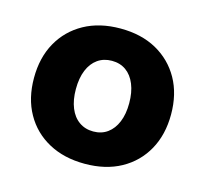

<svg xmlns="http://www.w3.org/2000/svg" viewBox="-72 -820 625 586"><g transform="rotate(15 241.0 -526.5)"><path d="M241.2 -313Q175.8 -313 127 -339.6Q78.1 -366.2 51.3 -414.1Q24.4 -461.9 24.4 -526.4Q24.4 -590.8 51.3 -638.7Q78.1 -686.5 126.7 -713.4Q175.3 -740.2 241.2 -740.2Q307.1 -740.2 355.5 -713.4Q403.8 -686.5 430.7 -638.7Q457.5 -590.8 457.5 -526.4Q457.5 -462.4 430.7 -414.3Q403.8 -366.2 355.5 -339.6Q307.1 -313 241.2 -313ZM241.2 -415Q267.1 -415 285.9 -428.7Q304.7 -442.4 314.9 -467.3Q325.2 -492.2 325.2 -526.4Q325.2 -561 314.9 -586.2Q304.7 -611.3 285.9 -624.8Q267.1 -638.2 241.2 -638.2Q215.3 -638.2 196.3 -624.8Q177.2 -611.3 167 -586.4Q156.7 -561.5 156.7 -526.4Q156.7 -492.2 167 -467Q177.2 -441.9 196.3 -428.5Q215.3 -415 241.2 -415Z"/></g></svg>

Font: Inter 24pt ExtraBold
Style: Regular
Weight: 800
Designer: Rasmus Andersson
Foundry: rsms
Version: Version 4.001;git-66647c0bb